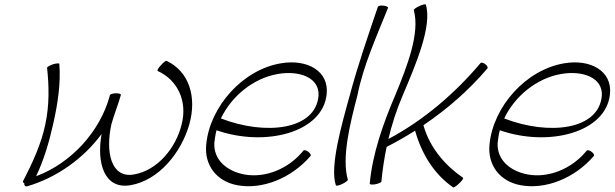

<svg xmlns="http://www.w3.org/2000/svg" viewBox="-20 -834 2807 877"><path d="M104 17C238 -22 362 -110 444 -222C420 -86 458 32 576 12C705 -10 808 -136 845 -267C880 -392 843 -508 741 -556C738 -558 726 -549 715 -536C703 -524 697 -512 700 -510C790 -469 837 -374 810 -267C784 -158 699 -55 591 -37C486 -19 461 -142 489 -267C501 -311 520 -356 532 -400C534 -404 525 -408 511 -408C497 -408 484 -404 482 -400C482 -398 481 -396 481 -395C437 -234 306 -89 145 -29C182 -107 205 -188 223 -268C244 -361 258 -454 251 -542C251 -546 239 -545 224 -541C209 -536 196 -529 195 -525C204 -441 206 -355 187 -266C169 -178 129 -91 85 -6C83 -3 86 0 91 4C90 13 95 19 104 17Z M1398 -121C1402 -125 1398 -133 1389 -140C1381 -147 1370 -150 1366 -146C1297 -61 1190 -20 1097 -37C1019 -51 955 -102 959 -181C961 -200 964 -220 969 -239C1193 -161 1454 -229 1472 -403C1484 -510 1383 -565 1264 -545C1088 -516 939 -347 922 -175C912 -78 971 -5 1064 12C1176 33 1309 -18 1398 -121ZM1249 -496C1345 -513 1440 -481 1435 -397C1422 -240 1193 -214 989 -293C1037 -394 1137 -477 1249 -496Z M1706 -803C1661 -670 1614 -535 1578 -400C1539 -259 1486 -73 1514 12C1514 16 1527 14 1542 7C1557 0 1569 -9 1569 -13C1540 -112 1578 -267 1613 -400C1639 -533 1699 -665 1752 -797C1755 -801 1747 -806 1734 -808C1721 -810 1708 -808 1706 -803Z M1870 -788C1899 -684 1841 -534 1787 -403C1729 -268 1681 -130 1669 4C1667 9 1678 10 1693 8C1708 5 1721 0 1722 -4C1727 -57 1735 -110 1746 -163C1789 -185 1833 -210 1876 -237C1906 -131 1962 -39 2050 22C2052 24 2065 16 2077 4C2090 -8 2098 -19 2095 -22C2011 -80 1943 -160 1914 -262C2022 -335 2121 -421 2206 -521C2210 -525 2206 -533 2198 -540C2189 -547 2179 -550 2175 -546C2057 -406 1914 -284 1754 -199C1770 -266 1791 -332 1819 -397C1879 -539 1955 -715 1925 -813C1925 -816 1912 -814 1897 -807C1881 -800 1869 -791 1870 -788Z M2692 -121C2696 -125 2692 -133 2683 -140C2675 -147 2664 -150 2660 -146C2591 -61 2484 -20 2391 -37C2313 -51 2249 -102 2253 -181C2255 -200 2258 -220 2263 -239C2487 -161 2748 -229 2766 -403C2778 -510 2677 -565 2558 -545C2382 -516 2233 -347 2216 -175C2206 -78 2265 -5 2358 12C2470 33 2603 -18 2692 -121ZM2543 -496C2639 -513 2734 -481 2729 -397C2716 -240 2487 -214 2283 -293C2331 -394 2431 -477 2543 -496Z"/></svg>

Font: Nupuram Thin Italic
Style: Regular
Weight: 100
Designer: Santhosh Thottingal (santhosh.thottingal@gmail.com)
Foundry: SMC
Version: Version 1.000